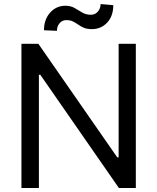

<svg xmlns="http://www.w3.org/2000/svg" viewBox="-20 -948 793 968"><path d="M664.8 -727.3V0H579.5L183.2 -571H176.1V0H88.1V-727.3H173.3L571 -154.8H578.1V-727.3ZM267 -792.6 201.7 -795.5Q201.7 -849.8 232.8 -884.4Q263.8 -919 309.7 -919Q336.6 -919 356 -907.7Q375.4 -896.3 394.4 -884.9Q413.4 -873.6 438.9 -873.6Q459.2 -873.6 473.2 -889.4Q487.2 -905.2 487.2 -927.6L551.1 -921.9Q551.1 -866.5 520.1 -833.8Q489 -801.1 443.2 -801.1Q418.7 -801.1 402.7 -808.1Q386.7 -815 374.3 -823.9Q361.9 -832.7 348 -839.7Q334.2 -846.6 313.9 -846.6Q293.7 -846.6 280.4 -830.8Q267 -815 267 -792.6Z"/></svg>

Font: Inter Zeller
Style: Regular
Weight: 400
Designer: Rasmus Andersson; Joe Bland
Foundry: zeller
Version: Version 3.015;git-dec3a8cb1